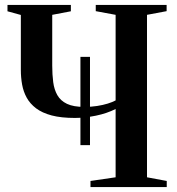

<svg xmlns="http://www.w3.org/2000/svg" viewBox="-20 -763 720 783"><path d="M308 -171V-531H347V-171ZM451.5 -318.5Q416 -300.5 370.8 -291.2Q325.5 -282 285.5 -282Q229.5 -282 190.8 -292.2Q152 -302.5 127.2 -321.2Q102.5 -340 89 -364.5Q75.5 -389 70.2 -418Q65 -447 65 -477.5V-702L10.5 -717V-743H269V-717L193 -702.5V-495.5Q193 -459 197 -428.2Q201 -397.5 214 -374.8Q227 -352 253.2 -339.5Q279.5 -327 324 -327Q351.5 -327 375.8 -330.8Q400 -334.5 419.2 -340.5Q438.5 -346.5 451.5 -353.5V-702.5L370.5 -717.5V-743H659.5V-717.5L579.5 -702.5V-40L660 -25V0H349V-25L451.5 -40Z"/></svg>

Font: Merriweather 120pt SemiBold
Style: Regular
Weight: 600
Version: Version 2.100